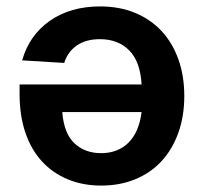

<svg xmlns="http://www.w3.org/2000/svg" viewBox="-20 -566 635 598"><path d="M292 -546Q352 -546 400.5 -526Q449 -506 483 -469.5Q517 -433 535.5 -381.5Q554 -330 554 -267Q554 -204 535.5 -152.5Q517 -101 483.5 -64.5Q450 -28 402 -8Q354 12 295 12Q238 12 191 -7.5Q144 -27 110.5 -63.5Q77 -100 59 -153Q41 -206 41 -274V-303H421Q417 -374 382.5 -409Q348 -444 291 -444Q248 -444 219.5 -424.5Q191 -405 180 -370L49 -378Q71 -456 135 -501Q199 -546 292 -546ZM174 -217Q179 -151 211.5 -120Q244 -89 295 -89Q347 -89 380 -121.5Q413 -154 421 -217Z"/></svg>

Font: Geist SemBd
Style: Regular
Weight: 400
Designer: Basement.studio, Andrés Briganti, Mateo Zaragoza
Foundry: Basement.studio, Vercel, Andrés Briganti, Guido Ferreyra, Mateo Zaragoza
Version: Version 1.401